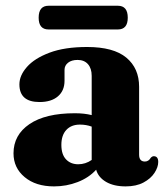

<svg xmlns="http://www.w3.org/2000/svg" viewBox="-20 -637 576 668"><path d="M27 -103.5Q27 -167.5 82.5 -205.2Q138 -243 240.5 -243Q273.5 -243 299 -236.5V-373Q299 -399 286 -413.8Q273 -428.5 250 -428.5Q229 -428.5 216.8 -418.8Q204.5 -409 204.5 -394V-356Q204.5 -321.5 181.5 -301.8Q158.5 -282 117.5 -282Q47.5 -282 47.5 -343.5Q47.5 -374.5 73.8 -404.2Q100 -434 152.5 -453.8Q205 -473.5 283 -473.5Q375 -473.5 419.5 -436.5Q464 -399.5 464 -335V-99Q464 -75 484 -75Q497 -75 504.5 -88Q509.5 -93.5 515 -93.5Q530.5 -93.5 530.5 -73.5Q530.5 -55.5 517.5 -35.5Q504.5 -15.5 479.2 -2Q454 11.5 417 11.5Q376 11.5 349 -4.2Q322 -20 314.5 -46.5Q289 -18.5 250 -3.5Q211 11.5 168 11.5Q104.5 11.5 65.8 -20.8Q27 -53 27 -103.5ZM193.5 -133Q193.5 -99.5 209.8 -82.5Q226 -65.5 252 -65.5Q277.5 -65.5 299 -80.5V-196.5Q280 -203.5 258 -203.5Q228 -203.5 210.8 -185Q193.5 -166.5 193.5 -133ZM114.5 -575.5Q114.5 -617 149 -617H390Q424.5 -617 424.5 -575.5Q424.5 -534.5 390 -534.5H149Q114.5 -534.5 114.5 -575.5Z"/></svg>

Font: Fraunces 72pt S050
Style: Bold
Weight: 700
Version: Version 1.000; ttfautohint (v1.8.3)